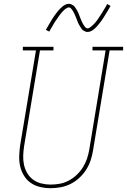

<svg xmlns="http://www.w3.org/2000/svg" viewBox="-20 -981 667 1009"><path d="M246 8Q218 8 190.5 1.5Q163 -5 141.5 -20Q120 -35 106 -58Q92 -81 86 -107Q80 -133 81 -161.5Q82 -190 86 -218L169 -716H100V-735H261V-716H190L107 -215Q103 -190 102 -164.5Q101 -139 106 -115.5Q111 -92 123 -71.5Q135 -51 154 -37Q173 -23 197 -17Q221 -11 246 -11Q270 -11 294.5 -15.5Q319 -20 341.5 -32Q364 -44 383 -62Q402 -80 415.5 -101.5Q429 -123 437 -146.5Q445 -170 449 -194L535 -716H466V-735H627V-716H556L469 -191Q465 -165 456.5 -139Q448 -113 433 -89.5Q418 -66 397 -46.5Q376 -27 351 -14.5Q326 -2 299 3Q272 8 246 8ZM440 -813Q434 -813 428 -815.5Q422 -818 417 -821.5Q412 -825 408.5 -830Q405 -835 402 -840Q399 -845 396 -850Q393 -855 390.5 -860.5Q388 -866 386 -872Q384 -878 381.5 -884Q379 -890 376.5 -896Q374 -902 371.5 -907.5Q369 -913 366.5 -917.5Q364 -922 360 -928Q356 -934 352 -938Q348 -942 342 -942Q337 -942 332.5 -939.5Q328 -937 324.5 -934.5Q321 -932 317 -928.5Q313 -925 308.5 -920Q304 -915 302 -912.5Q300 -910 297.5 -907Q295 -904 292.5 -900.5Q290 -897 287.5 -893.5Q285 -890 282.5 -886Q280 -882 277 -878Q274 -874 271 -869.5Q268 -865 265 -860Q262 -855 259 -849.5Q256 -844 252.5 -838.5Q249 -833 245.5 -827Q242 -821 239 -815L221 -824Q227 -835 233 -845Q239 -855 244.5 -864.5Q250 -874 255 -882Q260 -890 265 -897Q270 -904 274.5 -910Q279 -916 283.5 -921.5Q288 -927 295 -934.5Q302 -942 309 -947.5Q316 -953 324.5 -957Q333 -961 342 -961Q348 -961 354 -958.5Q360 -956 365 -952.5Q370 -949 373.5 -944Q377 -939 380 -934.5Q383 -930 386 -924.5Q389 -919 391.5 -913.5Q394 -908 396 -902.5Q398 -897 400.5 -890.5Q403 -884 405.5 -878Q408 -872 410.5 -866.5Q413 -861 415.5 -856.5Q418 -852 422 -846Q426 -840 430 -836Q434 -832 440 -832Q445 -832 449.5 -834.5Q454 -837 457.5 -840Q461 -843 465 -846.5Q469 -850 473.5 -854.5Q478 -859 480 -861.5Q482 -864 484.5 -867Q487 -870 489.5 -873.5Q492 -877 494.5 -880.5Q497 -884 499.5 -888Q502 -892 505 -896.5Q508 -901 511 -905.5Q514 -910 517 -915Q520 -920 523 -925Q526 -930 529.5 -935.5Q533 -941 536.5 -947Q540 -953 543 -960L561 -950Q555 -939 549 -929Q543 -919 537.5 -910Q532 -901 527 -893Q522 -885 517 -877.5Q512 -870 507 -864Q502 -858 498 -852.5Q494 -847 487 -839.5Q480 -832 473 -826.5Q466 -821 457.5 -817Q449 -813 440 -813Z"/></svg>

Font: Iosevka Etoile Thin Oblique
Style: Regular
Weight: 100
Italic angle: -9°
Designer: Belleve Invis
Foundry: Belleve Invis
Version: Version 15.5.2; ttfautohint (v1.8.4)